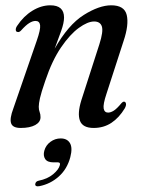

<svg xmlns="http://www.w3.org/2000/svg" viewBox="-20 -462 520 706"><path d="M44.5 -344.5Q38.5 -345 38 -352Q37.5 -359 43 -367Q66.5 -402.5 99 -422.5Q131.5 -442.5 165 -442.5Q215.5 -442.5 215.5 -397.5Q215.5 -378 205 -348.5Q194.5 -319 181 -283Q231 -371 287.8 -406.8Q344.5 -442.5 389 -442.5Q437.5 -442.5 446 -406.8Q454.5 -371 434.5 -311.5L371.5 -117Q358.5 -78 361.2 -63Q364 -48 377.5 -48Q387 -48 398.2 -55Q409.5 -62 426.5 -82.5Q433 -89.5 437.5 -88Q442 -87 443.2 -80.8Q444.5 -74.5 439 -64Q418 -29 389.5 -10.2Q361 8.5 324.5 8.5Q284 8.5 274 -18Q264 -44.5 279 -93L345.5 -299.5Q360.5 -346.5 354.5 -364.8Q348.5 -383 326 -383Q302.5 -383 270 -359.5Q237.5 -336 204.5 -287.8Q171.5 -239.5 146.5 -165Q131.5 -121.5 127 -101.2Q122.5 -81 122.5 -69.5Q122.5 -58 125.8 -50Q129 -42 129 -31Q129 -13 109.5 -2.2Q90 8.5 56 8.5Q26.5 8.5 20.8 -8.8Q15 -26 29 -63L115 -312Q129.5 -353.5 127.5 -369.2Q125.5 -385 110.5 -385Q100 -385 87.5 -377.2Q75 -369.5 57.5 -350Q50.5 -342.5 44.5 -344.5ZM176.5 135Q154 135 146 122.5Q138 110 143 92Q148.5 72 165.5 59.5Q182.5 47 203 47Q227 47 237.2 64.2Q247.5 81.5 238.5 116Q227 159.5 196.2 187Q165.5 214.5 125 222.5Q109.5 225.5 109.5 215.5Q110.5 205 122 202.5Q154.5 196 175.2 178.8Q196 161.5 200 145.5Q203 135 193 135Z"/></svg>

Font: Fraunces 144pt S050
Style: Italic
Weight: 400
Italic angle: -16°
Version: Version 1.000; ttfautohint (v1.8.3)